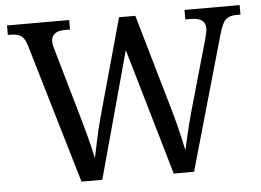

<svg xmlns="http://www.w3.org/2000/svg" viewBox="-51 -780 1149 846"><g transform="rotate(-5 523.5 -357.0)"><path d="M93 -619Q83 -651 67 -661.5Q51 -672 22 -672H9V-714H284V-672H261Q201 -672 201 -624Q201 -616 203.5 -607Q206 -598 209 -587L301 -267Q310 -237 317.5 -207.5Q325 -178 332 -150Q339 -122 344 -98Q352 -137 362 -183.5Q372 -230 385 -278L504 -707H576L701 -274Q715 -225 726 -179Q737 -133 744 -98Q752 -134 761.5 -174Q771 -214 784 -262L872 -571Q875 -583 879 -599Q883 -615 883 -623Q883 -649 866.5 -660.5Q850 -672 817 -672H794V-714H1038V-672H1019Q990 -672 973.5 -658Q957 -644 943 -594L774 0H684L521 -560L368 0H276Z"/></g></svg>

Font: Noto Serif NP Hmong
Style: Regular
Weight: 400
Designer: Dalton Maag Ltd
Foundry: Dalton Maag Ltd
Version: Version 1.001